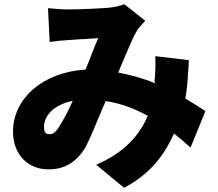

<svg xmlns="http://www.w3.org/2000/svg" viewBox="-20 -813 1040 916"><path d="M810 -176C837 -155 865 -131 889 -109L960 -283C933 -301 903 -320 864 -343C871 -380 875 -421 877 -464L878 -474C879 -483 879 -491 880 -500V-511C880 -516 881 -521 881 -526L721 -545C722 -513 722 -467 717 -423C717 -420 721 -419 721 -415C665 -439 610 -454 544 -467C578 -546 608 -624 633 -666C641 -680 657 -697 673 -714L573 -793C553 -785 525 -778 497 -776C448 -772 360 -768 300 -768C278 -768 237 -771 209 -774L217 -613C244 -617 287 -621 307 -622C324 -623 344 -624 363 -626H374C402 -628 430 -630 449 -631C430 -592 412 -537 388 -481C185 -469 42 -343 42 -185C42 -73 116 -5 211 -5C289 -5 342 -39 385 -105C409 -150 436 -217 465 -286L469 -296C471 -301 473 -306 476 -311L480 -321L484 -331C559 -319 621 -296 685 -260C650 -179 585 -90 439 -27L572 83C698 16 764 -73 810 -176ZM190 -208C190 -260 235 -313 327 -332C305 -280 280 -237 260 -205C243 -181 235 -173 217 -173C198 -173 190 -181 190 -208Z"/></svg>

Font: Glow Sans SC Normal Heavy
Style: Regular
Weight: 900
Designer: Ryoko NISHIZUKA (kana, bopomofo & ideographs); Paul D. Hunt (Latin, Greek & Cyrillic); Sandoll Communications, Soo-young
Version: Version 0.93